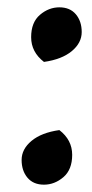

<svg xmlns="http://www.w3.org/2000/svg" viewBox="-20 -476 252 524"><path d="M142 -121Q177 -94 177 -53.5Q177 -13 153 7.5Q129 28 100 28Q71 28 55 9Q39 -10 39 -39.5Q39 -69 66 -91.5Q93 -114 142 -121ZM100 -307Q65 -334 65 -374.5Q65 -415 89 -435.5Q113 -456 142 -456Q171 -456 187 -437Q203 -418 203 -388.5Q203 -359 176 -336.5Q149 -314 100 -307Z"/></svg>

Font: Julee
Style: Regular
Weight: 400
Version: Version 1.001